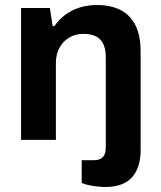

<svg xmlns="http://www.w3.org/2000/svg" viewBox="-20 -558 641 766"><path d="M400 188Q386 188 368 186Q350 184 333.5 180.5Q317 177 306 172V81H355Q379 81 390.5 68.5Q402 56 402 32V-330Q402 -355 396 -372.5Q390 -390 378.5 -401.5Q367 -413 350 -418Q333 -423 312 -423Q281 -423 256 -408Q231 -393 217 -367Q203 -341 203 -307V0H64V-526H179L190 -454H197Q215 -480 240.5 -499Q266 -518 298 -528Q330 -538 368 -538Q420 -538 459 -519Q498 -500 519.5 -459Q541 -418 541 -352V43Q541 73 533.5 99.5Q526 126 509.5 146Q493 166 466 177Q439 188 400 188Z"/></svg>

Font: Archivo SemiBold
Style: Bold
Weight: 700
Version: Version 2.001